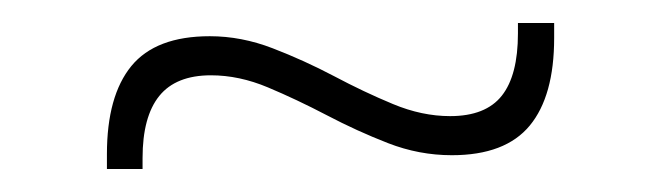

<svg xmlns="http://www.w3.org/2000/svg" viewBox="-20 -379 575 167"><path d="M373 -244Q344.5 -244 317.5 -254.5Q290.5 -265 264.2 -278.8Q238 -292.5 213 -303Q188 -313.5 163.5 -313.5Q133 -313.5 118.5 -295.5Q104 -277.5 104 -241.5V-232H73V-245Q73 -295.5 94.2 -321.5Q115.5 -347.5 162.5 -347.5Q190 -347.5 217.2 -337Q244.5 -326.5 270.5 -312.8Q296.5 -299 321.8 -288.5Q347 -278 371.5 -278Q402.5 -278 416.5 -295.8Q430.5 -313.5 430.5 -350V-359H462V-346Q462 -295.5 440.8 -269.8Q419.5 -244 373 -244Z"/></svg>

Font: Anek Tamil Medium ExtraLight
Style: Regular
Weight: 250
Version: Version 1.003